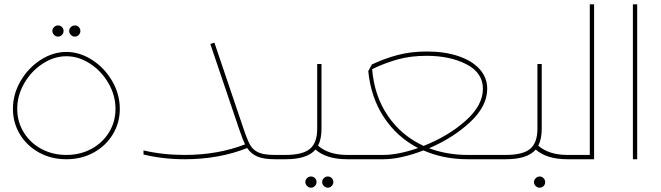

<svg xmlns="http://www.w3.org/2000/svg" viewBox="-20 -739 3067 891"><path d="M40 -234Q40 -302 75.5 -363Q111 -424 168.5 -461Q226 -498 288 -498Q350 -498 407.5 -461Q465 -424 500.5 -363Q536 -302 536 -234Q536 -169 503.5 -115.5Q471 -62 414.5 -31Q358 0 288 0Q218 0 161.5 -31Q105 -62 72.5 -115.5Q40 -169 40 -234ZM516 -234Q516 -296 483.5 -352.5Q451 -409 398 -443.5Q345 -478 288 -478Q231 -478 178 -443.5Q125 -409 92.5 -352.5Q60 -296 60 -234Q60 -174 90 -125Q120 -76 172 -48Q224 -20 288 -20Q352 -20 404 -48Q456 -76 486 -125Q516 -174 516 -234ZM301 -595Q301 -606 309 -613.5Q317 -621 327 -621Q338 -621 345.5 -613.5Q353 -606 353 -595Q353 -585 345.5 -577Q338 -569 327 -569Q317 -569 309 -577Q301 -585 301 -595ZM223 -595Q223 -606 231 -613.5Q239 -621 249 -621Q260 -621 267.5 -613.5Q275 -606 275 -595Q275 -585 267.5 -577Q260 -569 249 -569Q239 -569 231 -577Q223 -585 223 -595Z M1309 -10Q1309 -5 1305.5 -2.5Q1302 0 1289 0H1256Q1204 0 1174.5 -12.5Q1145 -25 1127 -52Q996 0 837 0Q737 0 646 -22V-41Q735 -20 837 -20Q991 -20 1117 -69Q1108 -87 1089 -142L956 -535L975 -541L1108 -148Q1127 -91 1140.5 -67Q1154 -43 1179.5 -31.5Q1205 -20 1256 -20H1289Q1302 -20 1305.5 -17.5Q1309 -15 1309 -10Z M1621 -10Q1621 -5 1617.5 -2.5Q1614 0 1601 0H1592Q1495 0 1444 -45Q1406 0 1305 0H1289Q1276 0 1272.5 -2.5Q1269 -5 1269 -10Q1269 -15 1272.5 -17.5Q1276 -20 1289 -20H1305Q1384 -20 1418 -48Q1452 -76 1452 -142V-442H1472V-142Q1472 -94 1456 -63Q1505 -20 1592 -20H1601Q1614 -20 1617.5 -17.5Q1621 -15 1621 -10ZM1475 106Q1475 95 1483 87.5Q1491 80 1501 80Q1512 80 1519.5 87.5Q1527 95 1527 106Q1527 116 1519.5 124Q1512 132 1501 132Q1491 132 1483 124Q1475 116 1475 106ZM1397 106Q1397 95 1405 87.5Q1413 80 1423 80Q1434 80 1441.5 87.5Q1449 95 1449 106Q1449 116 1441.5 124Q1434 132 1423 132Q1413 132 1405 124Q1397 116 1397 106Z M2331 -10Q2331 -5 2327.5 -2.5Q2324 0 2311 0H2151Q2038 0 1945 -41Q1839 0 1758 0H1601Q1588 0 1584.5 -2.5Q1581 -5 1581 -10Q1581 -15 1584.5 -17.5Q1588 -20 1601 -20H1758Q1827 -20 1920 -52Q1822 -103 1761.5 -195Q1701 -287 1689 -409L1706 -440Q1763 -467 1824.5 -483.5Q1886 -500 1961 -500Q2044 -500 2107.5 -478.5Q2171 -457 2206 -418Q2241 -379 2241 -327Q2241 -247 2163 -173.5Q2085 -100 1971 -51Q2055 -20 2151 -20H2311Q2324 -20 2327.5 -17.5Q2331 -15 2331 -10ZM1946 -62Q2060 -107 2140.5 -178.5Q2221 -250 2221 -327Q2221 -401 2145 -440.5Q2069 -480 1959 -480Q1885 -480 1824.5 -463Q1764 -446 1707 -418Q1717 -294 1780 -201.5Q1843 -109 1946 -62Z M2643 -10Q2643 -5 2639.5 -2.5Q2636 0 2623 0H2614Q2517 0 2466 -45Q2428 0 2327 0H2311Q2298 0 2294.5 -2.5Q2291 -5 2291 -10Q2291 -15 2294.5 -17.5Q2298 -20 2311 -20H2327Q2406 -20 2440 -48Q2474 -76 2474 -142V-442H2494V-142Q2494 -94 2478 -63Q2527 -20 2614 -20H2623Q2636 -20 2639.5 -17.5Q2643 -15 2643 -10ZM2458 106Q2458 96 2466 88Q2474 80 2484 80Q2495 80 2502.5 88Q2510 96 2510 106Q2510 117 2502.5 124.5Q2495 132 2484 132Q2474 132 2466 124.5Q2458 117 2458 106Z M2737 -719V0H2623Q2610 0 2606.5 -2.5Q2603 -5 2603 -10Q2603 -15 2606.5 -17.5Q2610 -20 2623 -20H2717V-719Z M2917 -719H2937V0H2917Z"/></svg>

Font: Montserrat-Arabic Thin
Style: Regular
Weight: 250
Designer: Mohamed Gaber
Foundry: Kief Type Foundry
Version: Version 5.008